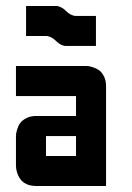

<svg xmlns="http://www.w3.org/2000/svg" viewBox="-20 -620 440 640"><path d="M33.2 -399.9H266.6Q269.5 -399.9 273.9 -399.7Q278.3 -399.4 289.8 -395.8Q301.3 -392.1 310.1 -386Q318.8 -379.9 326.2 -366Q333.5 -352.1 333.5 -333.5V0H100.1Q50.3 0 36.6 -45.9Q33.2 -57.6 33.2 -66.9V-166.5Q33.2 -169.4 33.7 -173.8Q34.2 -178.2 37.6 -189.7Q41 -201.2 47.4 -210Q53.7 -218.8 67.6 -226.1Q81.5 -233.4 100.1 -233.4H233.4V-299.8H33.2ZM233.4 -166.5H133.3V-100.1H233.4ZM66.9 -500V-600.1H166.5Q183.1 -600.1 200 -583.5Q216.8 -566.9 233.4 -566.9H299.8V-466.8H200.2Q183.6 -466.8 166.7 -483.4Q149.9 -500 133.3 -500Z"/></svg>

Font: Malkor
Style: Bold
Weight: 700
Version: Version 1.3